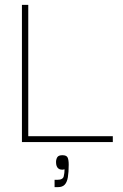

<svg xmlns="http://www.w3.org/2000/svg" viewBox="-20 -583 505 788"><path d="M70 -15V-563H96V-15ZM70 0V-24H443V0ZM204 185V155H215Q238 155 241.5 141Q245 127 245 112Q229 116 219.5 108.5Q210 101 210 82Q210 71 215 62.5Q220 54 236 54Q253 54 257.5 63.5Q262 73 262 93Q262 124 258.5 144.5Q255 165 245.5 175Q236 185 218 185Z"/></svg>

Font: Darker Grotesque Light Light
Style: Regular
Weight: 300
Version: Version 1.000;gftools[0.9.28]